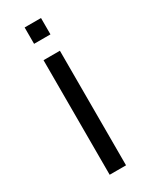

<svg xmlns="http://www.w3.org/2000/svg" viewBox="-155 -475 498 635"><g transform="rotate(-30 94.0 -157.0)"><path d="M62.5 -312.5H125V125H62.5ZM62.5 -437.5H125V-375H62.5Z"/></g></svg>

Font: Pixel Operator
Style: Regular
Weight: 400
Designer: Jayvee Enaguas (HarvettFox96)
Version: 2016.04.25